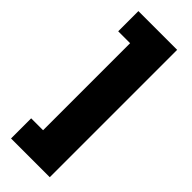

<svg xmlns="http://www.w3.org/2000/svg" viewBox="-294 -801 968 968"><g transform="rotate(45 190.5 -317.0)"><path d="M38.6 137.7V-5.9H123.5V-626.5H38.6V-770.5H314.9V137.7Z"/></g></svg>

Font: Inter 18pt Black
Style: Regular
Weight: 900
Designer: Rasmus Andersson
Foundry: rsms
Version: Version 4.001;git-66647c0bb